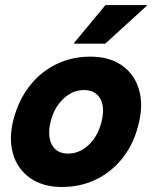

<svg xmlns="http://www.w3.org/2000/svg" viewBox="-20 -736 607 766"><path d="M226.7 10Q151.7 10 101.3 -25Q50.8 -60 32.5 -120.4Q14.2 -180.8 33.3 -257.5Q53.3 -335 97.1 -391.7Q140.8 -448.3 203.3 -479.2Q265.8 -510 340 -510Q415.8 -510 465.4 -475.8Q515 -441.7 533.8 -381.2Q552.5 -320.8 533.3 -242.5Q515 -165 471.2 -108.3Q427.5 -51.7 365 -20.8Q302.5 10 226.7 10ZM251.7 -123.3Q297.5 -123.3 334.2 -158.3Q370.8 -193.3 385 -250Q399.2 -307.5 380 -342.1Q360.8 -376.7 315 -376.7Q269.2 -376.7 232.5 -341.7Q195.8 -306.7 181.7 -250Q168.3 -193.3 187.1 -158.3Q205.8 -123.3 251.7 -123.3ZM275 -561.7 275.8 -565 400.8 -715.8H565.8L565 -712.5L400 -561.7Z"/></svg>

Font: Funnel Sans ExtraBold
Style: Italic
Weight: 800
Italic angle: -14.036°
Version: Version 1.000; Beta; Release 5; Build 24; ttfautohint (v1.8.